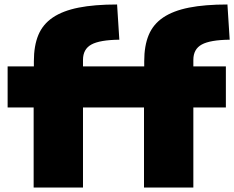

<svg xmlns="http://www.w3.org/2000/svg" viewBox="-20 -836 1044 856"><path d="M622 -357H350V0H130V-357H14V-540H131V-563Q131 -632 151 -680Q171 -728 215.5 -758Q260 -788 330.5 -802Q401 -816 502 -816L512 -659Q425 -658 387.5 -637.5Q350 -617 350 -569V-540H623V-563Q623 -632 643 -680Q663 -728 707.5 -758Q752 -788 822.5 -802Q893 -816 994 -816L1004 -659Q917 -658 879.5 -637.5Q842 -617 842 -569V-540H987V-357H842V0H622Z"/></svg>

Font: Plata Sans Black
Style: Regular
Weight: 900
Designer: Pablo Impallari, Andres Torresi, & Cristiano Sobral
Foundry: Pablo Impallari, Andres Torresi, & Cristiano Sobral
Version: Version 1.00;December 28, 2019;FontCreator 12.0.0.2547 64-bi